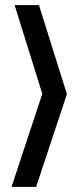

<svg xmlns="http://www.w3.org/2000/svg" viewBox="-20 -731 292 749"><path d="M132 -711 241 -364 121 -2H25L145 -365L37 -711Z"/></svg>

Font: Fundamental  Brigade
Style: Regular
Weight: 400
Designer: Peter Wiegel, original typeface by Arno Drescher 1935
Foundry: Peter Wiegel
Version: Version 0.000 2012 initial release